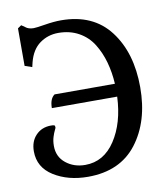

<svg xmlns="http://www.w3.org/2000/svg" viewBox="-78 -738 709 817"><g transform="rotate(-10 276.0 -329.5)"><path d="M521.5 -324.2Q521.5 -473.6 449.2 -568.4Q377 -663.1 238.3 -663.1Q208 -663.1 168.9 -656.7Q129.9 -650.4 119.1 -650.4Q96.7 -650.4 84 -661.1L68.4 -671.9L52.7 -661.1V-499L84 -488.3L88.9 -508.8Q102.5 -561.5 137.7 -586.9Q172.9 -612.3 217.8 -612.3Q267.6 -612.3 306.2 -590.8Q344.7 -569.3 367.7 -532.2Q390.6 -495.1 402.8 -451.2Q415 -407.2 418 -357.4H157.2Q135.7 -341.8 135.7 -301.8H418Q413.1 -188.5 363.8 -113.8Q314.5 -39.1 234.4 -39.1Q185.5 -39.1 150.9 -66.9Q116.2 -94.7 116.2 -141.6Q116.2 -163.1 121.6 -180.2Q127 -197.3 131.8 -206.5Q136.7 -215.8 136.7 -218.8Q136.7 -226.6 132.8 -228Q128.9 -229.5 119.1 -229.5Q79.1 -229.5 53.7 -203.1Q28.3 -176.8 28.3 -133.8Q28.3 -64.5 89.8 -25.9Q151.4 12.7 237.3 12.7Q376 12.7 448.7 -82Q521.5 -176.8 521.5 -324.2Z"/></g></svg>

Font: Kurale
Style: Regular
Weight: 400
Version: 1.0; ttfautohint (v1.3)